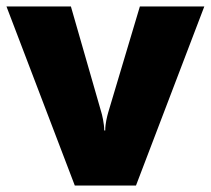

<svg xmlns="http://www.w3.org/2000/svg" viewBox="-20 -573 651 593"><path d="M211 0H400L611 -553H412L314 -225C311 -214 305 -192 305 -170H302C302 -191 295 -220 293 -226L199 -553H0Z"/></svg>

Font: Noto Sans Thai Looped Black
Style: Regular
Weight: 900
Designer: Sasikarn Vongin, Ben Mitchell
Foundry: The Fontpad Ltd
Version: Version 1.001